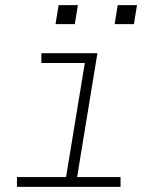

<svg xmlns="http://www.w3.org/2000/svg" viewBox="-20 -727 640 747"><path d="M46 0V-38H237L310 -482H141V-520H359L280 -38H449V0ZM426 -633 438 -707H513L501 -633ZM196 -633 208 -707H283L271 -633Z"/></svg>

Font: Iosevka SS04 XLt Ex
Style: Italic
Weight: 200
Width: 7
Italic angle: -9°
Monospace: yes
Designer: Belleve Invis
Foundry: Belleve Invis
Version: Version 19.0.0; ttfautohint (v1.8.4)